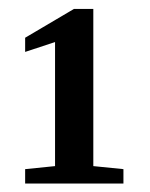

<svg xmlns="http://www.w3.org/2000/svg" viewBox="-20 -678 340 436"><path d="M191.9 -300.8 260.3 -293.9V-261.2H37.1V-293.9L105 -300.8V-582.5L37.1 -560.1V-592.3L147.9 -657.7H191.9Z"/></svg>

Font: Tinos
Style: Bold
Weight: 700
Designer: Steve Matteson
Foundry: Monotype Imaging Inc.
Version: Version 1.23